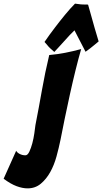

<svg xmlns="http://www.w3.org/2000/svg" viewBox="-47 -1036 563 1057"><path d="M105 1Q77 1 44.5 -11Q12 -23 -27 -52L42 -206Q47 -196 61.5 -188.5Q76 -181 93 -181Q105 -181 114.5 -201Q124 -221 131 -247.5Q138 -274 142 -302Q146 -330 148 -347Q167 -444 184 -540.5Q201 -637 224 -733Q269 -737 312.5 -745.5Q356 -754 400 -766Q385 -715 369 -650Q353 -585 338 -517Q323 -449 309.5 -383.5Q296 -318 286 -266Q277 -222 264 -174.5Q251 -127 229.5 -88.5Q208 -50 177.5 -24.5Q147 1 105 1ZM252 -750Q239 -761 229 -770.5Q219 -780 213 -788Q204 -797 198 -805Q226 -846 256 -885Q281 -918 310.5 -954Q340 -990 366 -1016Q405 -1010 420.5 -1011Q436 -1012 438 -1010Q446 -983 455.5 -948Q465 -913 474 -882Q485 -845 496 -808Q484 -798 472 -788Q462 -779 449 -769.5Q436 -760 424 -751L363 -869Q352 -859 337 -843Q322 -827 307 -810Q292 -793 277 -777Q262 -761 252 -750Z"/></svg>

Font: Bangers
Style: Regular
Weight: 400
Designer: vernon adams
Foundry: Vernon Adams
Version: Version 2.000